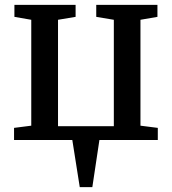

<svg xmlns="http://www.w3.org/2000/svg" viewBox="-20 -573 704 786"><path d="M306.5 193 276 0H37.5V-49.5L108 -58.5V-492L39 -504V-553H289.5V-504L217.5 -492V-56.5H446V-492L374 -504V-553H624.5V-504L555 -492V-58.5L626 -49.5V0H387L358 193Z"/></svg>

Font: Merriweather 24pt Medium
Style: Regular
Weight: 500
Designer: Eben Sorkin
Foundry: Eben Sorkin
Version: Version 2.100